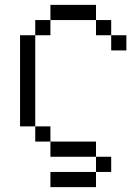

<svg xmlns="http://www.w3.org/2000/svg" viewBox="-20 -645 540 790"><path d="M375 -562.5H187.5V-625H375ZM62.5 -500H125V-125H62.5ZM125 -125H187.5V-62.5H125ZM125 -562.5H187.5V-500H125ZM187.5 62.5H375V125H187.5ZM187.5 -62.5H375V0H187.5ZM375 0H437.5V62.5H375ZM375 -562.5H437.5V-500H375ZM437.5 -500H500V-437.5H437.5Z"/></svg>

Font: 寒蝉点阵体 16px
Style: Regular
Weight: 400
Designer: Designed by Warren2060
Foundry: ChillType
Version: Version 1.000